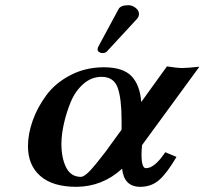

<svg xmlns="http://www.w3.org/2000/svg" viewBox="-20 -702 782 734"><path d="M377 -444.8Q450.2 -444.8 482.7 -410.9Q515.1 -377 520 -312L618.2 -448.2Q655.3 -442.4 673.8 -441.9Q693.8 -441.9 742.2 -446.8L522.9 -147Q521 -123 521 -111.8Q521 -58.6 538.1 -59.1Q571.3 -59.1 611.8 -120.1L654.8 -102.1Q617.7 -39.1 587.9 -13.4Q558.1 12.2 516.1 12.2Q454.1 12.2 446.8 -57.1Q371.6 11.7 272 12.2Q181.2 12.2 134 -29.3Q86.9 -70.8 86.9 -143.1Q86.9 -189.9 105 -241Q123 -292 157.5 -338.4Q191.9 -384.8 249.5 -414.8Q307.1 -444.8 377 -444.8ZM444.8 -206.1V-241.2Q444.8 -325.2 429.9 -366.7Q415 -408.2 368.2 -408.2Q329.1 -408.2 298.1 -380.6Q267.1 -353 250 -311Q232.9 -269 223.9 -227.5Q214.8 -186 214.8 -151.9Q214.8 -97.7 232.9 -61.8Q251 -25.9 289.1 -25.9Q297.9 -25.9 312 -37.8Q326.2 -49.8 348.1 -76.9Q370.1 -104 384 -122.6Q397.9 -141.1 425.8 -180.2ZM470.2 -682.1Q485.4 -682.1 498.3 -672.1Q511.2 -662.1 511.2 -648.9V-645Q509.3 -635.3 502 -627.9L389.2 -505.9Q383.3 -499 371.1 -499Q365.2 -499 359.1 -502.9Q353 -506.8 353 -512.2Q353 -518.1 356 -523.9L433.1 -667Q441.4 -682.1 470.2 -682.1Z"/></svg>

Font: Linux Libertine O
Style: Semibold Italic
Weight: 600
Italic angle: -11.5°
Designer: Philipp H. Poll
Foundry: Philipp H. Poll
Version: Version 5.1.2